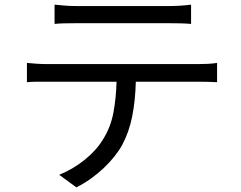

<svg xmlns="http://www.w3.org/2000/svg" viewBox="-20 -760 1040 827"><path d="M306 -660Q281 -660 257.5 -659.5Q234 -659 215 -657V-740Q236 -738 258.5 -736Q281 -734 305 -734H710Q731 -734 756 -735.5Q781 -737 803 -740V-657Q781 -659 756.5 -659.5Q732 -660 710 -660ZM837 -484Q853 -484 875 -485Q897 -486 915 -489V-406Q898 -407 876.5 -407.5Q855 -408 837 -408H565Q563 -327 549.5 -259Q536 -191 506 -135Q492 -110 471.5 -84.5Q451 -59 425.5 -35Q400 -11 370.5 10Q341 31 309 47L235 -7Q294 -31 344.5 -71.5Q395 -112 424 -160Q457 -213 468.5 -275Q480 -337 482 -408H183Q160 -408 138 -408Q116 -408 96 -406V-489Q116 -487 138 -485.5Q160 -484 183 -484Z"/></svg>

Font: SpoqaHanSansJP-Regular
Style: Regular
Weight: 400
Designer: [Source Han Sans]
Ryoko NISHIZUKA  (kana & ideographs); Paul D. Hunt (Latin, Greek & Cyrillic); Wenlong ZHANG  (bopomofo
Foundry: Spoqa (http://bi.spoqa.com)
Version: Version 1.002.20150607